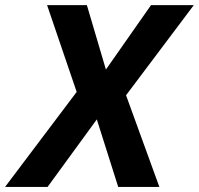

<svg xmlns="http://www.w3.org/2000/svg" viewBox="-77 -734 781 754"><path d="M-57.1 0 224.1 -373 107.9 -713.9H264.2L338.9 -460.9L516.1 -713.9H684.1L418 -359.9L548.8 0H387.2L303.2 -265.1L109.9 0Z"/></svg>

Font: Open Sans
Style: Bold Italic
Weight: 700
Italic angle: -12°
Designer: Monotype Design Team
Foundry: Monotype Imaging Inc.
Version: Version 3.003; ttfautohint (v1.8.4)